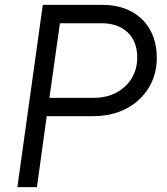

<svg xmlns="http://www.w3.org/2000/svg" viewBox="-20 -765 682 785"><path d="M51 0 155 -745H399Q467 -745 517 -718Q567 -691 594 -642.5Q621 -594 621 -528Q621 -460 588 -406Q555 -352 496.5 -321Q438 -290 359 -290H171L131 0ZM182 -365H363Q416 -365 456 -386.5Q496 -408 518.5 -445Q541 -482 541 -530Q541 -596 501.5 -633Q462 -670 395 -670H225Z"/></svg>

Font: Kosmopol Plus Jakarta Sans Italic It
Style: Regular
Weight: 400
Italic angle: -8.04999°
Designer: Gumpita Rahayu
Foundry: Tokotype
Version: Version 2.006